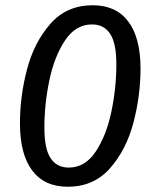

<svg xmlns="http://www.w3.org/2000/svg" viewBox="-20 -699 592 731"><path d="M56 -229Q56 -112 102.5 -50Q149 12 238 12Q337 12 399 -58.5Q461 -129 488 -232Q515 -335 515 -438Q515 -555 468.5 -617Q422 -679 333 -679Q234 -679 172 -608.5Q110 -538 83 -435.5Q56 -333 56 -229ZM423 -455Q423 -364 404 -273.5Q385 -183 344.5 -122Q304 -61 242 -61Q196 -61 172.5 -97Q149 -133 149 -212Q149 -303 168 -393.5Q187 -484 227.5 -545Q268 -606 330 -606Q376 -606 399.5 -570Q423 -534 423 -455Z"/></svg>

Font: FiraGO
Style: Italic
Weight: 400
Italic angle: -8°
Designer: bBox Type GmbH
Foundry: bBox Type GmbH
Version: Version 1.001